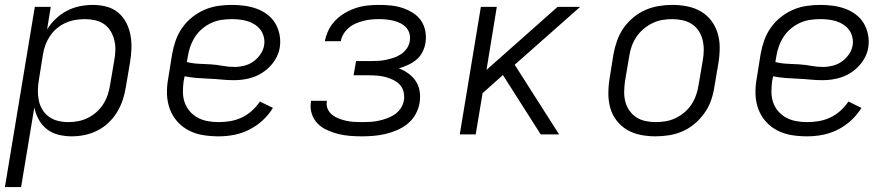

<svg xmlns="http://www.w3.org/2000/svg" viewBox="-21 -548 3641 783"><path d="M-1 215 121 -520H186L171 -428Q186 -452 206.5 -471.5Q227 -491 252 -504Q277 -517 304 -522.5Q331 -528 357 -528Q386 -528 413 -521Q440 -514 460.5 -497Q481 -480 493.5 -456Q506 -432 511 -405Q516 -378 515 -349.5Q514 -321 509 -292L492 -192Q488 -166 479.5 -140.5Q471 -115 456.5 -91Q442 -67 421.5 -47.5Q401 -28 376 -15.5Q351 -3 324.5 2.5Q298 8 272 8Q244 8 217.5 1.5Q191 -5 170.5 -21Q150 -37 137 -60.5Q124 -84 119 -110L65 215ZM258 -50Q278 -50 298.5 -54Q319 -58 338 -67.5Q357 -77 373 -91.5Q389 -106 400.5 -124Q412 -142 418.5 -162Q425 -182 428 -202L445 -302Q449 -323 449.5 -344Q450 -365 445 -385Q440 -405 429.5 -422Q419 -439 403 -450Q387 -461 366.5 -465.5Q346 -470 325 -470Q305 -470 285 -466.5Q265 -463 246 -454.5Q227 -446 210.5 -432Q194 -418 182.5 -400.5Q171 -383 164 -364Q157 -345 154 -325L138 -225Q134 -203 133.5 -181.5Q133 -160 137 -139.5Q141 -119 151.5 -101.5Q162 -84 178.5 -72Q195 -60 215.5 -55Q236 -50 258 -50Z M871 8Q838 8 807 3Q776 -2 749 -16Q722 -30 702 -52.5Q682 -75 671.5 -103.5Q661 -132 660 -164Q659 -196 665 -228L681 -328Q686 -356 695.5 -383Q705 -410 722 -434.5Q739 -459 763 -478Q787 -497 814 -508.5Q841 -520 869 -524Q897 -528 924 -528Q951 -528 976.5 -524.5Q1002 -521 1025.5 -512.5Q1049 -504 1069 -489Q1089 -474 1101.5 -453Q1114 -432 1119 -406.5Q1124 -381 1120 -355Q1117 -335 1107.5 -316Q1098 -297 1083.5 -281Q1069 -265 1051 -253Q1033 -241 1013.5 -234Q994 -227 973.5 -224Q953 -221 934 -221Q908 -221 883 -223.5Q858 -226 832.5 -227Q807 -228 781.5 -230Q756 -232 732 -237L728 -218Q725 -196 725 -173.5Q725 -151 732 -130.5Q739 -110 753 -94Q767 -78 785.5 -68Q804 -58 826 -54Q848 -50 871 -50Q894 -50 918 -54Q942 -58 964.5 -68.5Q987 -79 1006 -96Q1025 -113 1039 -134L1092 -108Q1075 -80 1050 -57Q1025 -34 995 -19Q965 -4 933.5 2Q902 8 871 8ZM936 -275Q955 -275 975 -280Q995 -285 1012 -297Q1029 -309 1041 -326.5Q1053 -344 1056 -363Q1059 -380 1055 -396.5Q1051 -413 1042 -425.5Q1033 -438 1019.5 -447Q1006 -456 990.5 -461Q975 -466 958.5 -468Q942 -470 925 -470Q904 -470 883 -467Q862 -464 842 -455Q822 -446 804.5 -431.5Q787 -417 775 -398.5Q763 -380 755.5 -359.5Q748 -339 745 -318L741 -295Q765 -289 789.5 -288Q814 -287 838.5 -285.5Q863 -284 887 -279.5Q911 -275 936 -275Z M1455 8Q1430 8 1405 6Q1380 4 1357 -2Q1334 -8 1312 -18Q1290 -28 1274 -44.5Q1258 -61 1250.5 -84Q1243 -107 1247 -132Q1247 -134 1247 -135Q1247 -136 1248 -137H1312Q1312 -137 1312 -136.5Q1312 -136 1312 -135Q1309 -118 1315.5 -103.5Q1322 -89 1334 -79.5Q1346 -70 1360.5 -64.5Q1375 -59 1390.5 -55.5Q1406 -52 1422.5 -51Q1439 -50 1455 -50Q1472 -50 1489 -51Q1506 -52 1522.5 -55.5Q1539 -59 1556 -65Q1573 -71 1588 -81Q1603 -91 1613 -106Q1623 -121 1626 -138Q1629 -156 1625 -173Q1621 -190 1610 -202Q1599 -214 1584 -221.5Q1569 -229 1552.5 -233.5Q1536 -238 1518.5 -239.5Q1501 -241 1484 -241H1421L1431 -299H1493Q1509 -299 1524.5 -300Q1540 -301 1555.5 -304.5Q1571 -308 1586 -313Q1601 -318 1615 -327.5Q1629 -337 1638.5 -351Q1648 -365 1650 -380Q1653 -396 1649 -410.5Q1645 -425 1635.5 -435.5Q1626 -446 1612.5 -453Q1599 -460 1584.5 -463.5Q1570 -467 1555 -468.5Q1540 -470 1524 -470Q1508 -470 1492.5 -468.5Q1477 -467 1461.5 -463Q1446 -459 1430.5 -452.5Q1415 -446 1402 -435Q1389 -424 1380 -409.5Q1371 -395 1369 -380H1304Q1304 -380 1304 -380Q1304 -380 1304 -381Q1308 -403 1319 -425.5Q1330 -448 1347.5 -465.5Q1365 -483 1386.5 -495.5Q1408 -508 1431 -515.5Q1454 -523 1477.5 -525.5Q1501 -528 1524 -528Q1549 -528 1573.5 -525.5Q1598 -523 1620.5 -515.5Q1643 -508 1663 -495.5Q1683 -483 1696 -464Q1709 -445 1713.5 -421Q1718 -397 1714 -372Q1711 -354 1702 -336Q1693 -318 1677.5 -305Q1662 -292 1643.5 -283.5Q1625 -275 1606 -269Q1627 -261 1645 -248Q1663 -235 1675 -216.5Q1687 -198 1690.5 -175Q1694 -152 1690 -128Q1686 -104 1673.5 -81.5Q1661 -59 1641 -43Q1621 -27 1597.5 -17Q1574 -7 1550 -1.5Q1526 4 1502.5 6Q1479 8 1455 8Z M1854 0 1940 -520H2005L1963 -263L2253 -520H2345L2078 -284L2259 0H2184L2030 -242L1947 -168L1919 0Z M2652 8Q2652 8 2652 8Q2652 8 2652 8Q2621 8 2591 2Q2561 -4 2536.5 -18.5Q2512 -33 2494 -56Q2476 -79 2468 -107Q2460 -135 2460 -166Q2460 -197 2465 -228L2481 -328Q2486 -355 2495.5 -382Q2505 -409 2521.5 -433Q2538 -457 2561.5 -476.5Q2585 -496 2611.5 -507.5Q2638 -519 2666 -523.5Q2694 -528 2721 -528Q2721 -528 2721 -528Q2721 -528 2721 -528Q2752 -528 2782 -522Q2812 -516 2837 -501.5Q2862 -487 2879.5 -464Q2897 -441 2905.5 -413Q2914 -385 2914 -354Q2914 -323 2909 -292L2892 -192Q2888 -165 2878.5 -138Q2869 -111 2852 -87Q2835 -63 2812 -43.5Q2789 -24 2762.5 -12.5Q2736 -1 2708 3.5Q2680 8 2652 8ZM2653 -50Q2673 -50 2694 -53.5Q2715 -57 2734.5 -66.5Q2754 -76 2771 -90.5Q2788 -105 2799.5 -123Q2811 -141 2818 -161Q2825 -181 2828 -202L2845 -302Q2849 -323 2849 -344.5Q2849 -366 2844 -386Q2839 -406 2828 -422.5Q2817 -439 2800 -450Q2783 -461 2762.5 -465.5Q2742 -470 2720 -470Q2700 -470 2679.5 -466.5Q2659 -463 2639.5 -453.5Q2620 -444 2603 -429.5Q2586 -415 2574 -397Q2562 -379 2555 -359Q2548 -339 2545 -318L2528 -218Q2525 -197 2524.5 -175.5Q2524 -154 2529 -134Q2534 -114 2545.5 -97.5Q2557 -81 2573.5 -70Q2590 -59 2611 -54.5Q2632 -50 2653 -50Z M3271 8Q3238 8 3207 3Q3176 -2 3149 -16Q3122 -30 3102 -52.5Q3082 -75 3071.5 -103.5Q3061 -132 3060 -164Q3059 -196 3065 -228L3081 -328Q3086 -356 3095.5 -383Q3105 -410 3122 -434.5Q3139 -459 3163 -478Q3187 -497 3214 -508.5Q3241 -520 3269 -524Q3297 -528 3324 -528Q3351 -528 3376.5 -524.5Q3402 -521 3425.5 -512.5Q3449 -504 3469 -489Q3489 -474 3501.5 -453Q3514 -432 3519 -406.5Q3524 -381 3520 -355Q3517 -335 3507.5 -316Q3498 -297 3483.5 -281Q3469 -265 3451 -253Q3433 -241 3413.5 -234Q3394 -227 3373.5 -224Q3353 -221 3334 -221Q3308 -221 3283 -223.5Q3258 -226 3232.5 -227Q3207 -228 3181.5 -230Q3156 -232 3132 -237L3128 -218Q3125 -196 3125 -173.5Q3125 -151 3132 -130.5Q3139 -110 3153 -94Q3167 -78 3185.5 -68Q3204 -58 3226 -54Q3248 -50 3271 -50Q3294 -50 3318 -54Q3342 -58 3364.5 -68.5Q3387 -79 3406 -96Q3425 -113 3439 -134L3492 -108Q3475 -80 3450 -57Q3425 -34 3395 -19Q3365 -4 3333.5 2Q3302 8 3271 8ZM3336 -275Q3355 -275 3375 -280Q3395 -285 3412 -297Q3429 -309 3441 -326.5Q3453 -344 3456 -363Q3459 -380 3455 -396.5Q3451 -413 3442 -425.5Q3433 -438 3419.5 -447Q3406 -456 3390.5 -461Q3375 -466 3358.5 -468Q3342 -470 3325 -470Q3304 -470 3283 -467Q3262 -464 3242 -455Q3222 -446 3204.5 -431.5Q3187 -417 3175 -398.5Q3163 -380 3155.5 -359.5Q3148 -339 3145 -318L3141 -295Q3165 -289 3189.5 -288Q3214 -287 3238.5 -285.5Q3263 -284 3287 -279.5Q3311 -275 3336 -275Z"/></svg>

Font: Iosevka SS04 Light Extended
Style: Italic
Weight: 300
Width: 7
Italic angle: -9°
Monospace: yes
Designer: Belleve Invis
Foundry: Belleve Invis
Version: Version 19.0.0; ttfautohint (v1.8.4)